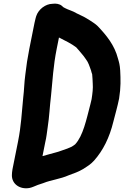

<svg xmlns="http://www.w3.org/2000/svg" viewBox="-20 -770 672 1038"><path d="M298.8 -567.3C299 -567.1 299.5 -566.8 299.9 -566.7C333.6 -549.5 365 -534.6 392.1 -514C399.2 -506.9 408.9 -494.1 416.6 -485.7C426.7 -474.7 436 -461.9 444.4 -449.8L453.3 -436.2C458.5 -426.6 461.9 -417.7 466.1 -405.9L472.3 -388.6C473.4 -383.3 475.7 -375.1 478.3 -368.5C480.1 -357.8 480.5 -330.4 481.4 -317.7C483.3 -291.9 480.3 -267.4 475.2 -233.7C472.7 -221.5 470.2 -212.2 468.8 -206.8C446.4 -121.2 429.3 -36.7 386.7 9.9C383.6 13.5 378 15.8 368 22.9C364.1 25 347.6 32.1 344.4 33.1C321.9 40.2 300.7 49.7 278.8 54.9L249 63C236 66.5 223 69.9 209.7 74L224.8 -1.7C231.5 -28.7 233.5 -53.9 237.6 -80.6C247.2 -142.3 248.4 -191.3 255.8 -252.1C264.6 -338.1 267.8 -412.4 286.5 -506ZM184.6 229.7 214.3 219.8C214.5 219.7 215 219.5 215.3 219.4C255.1 203.2 306.5 197.7 351.6 177.5C375.9 169 406.4 157.9 430.7 143.1C450.3 130.4 470.4 118.7 488.7 98.1C537 43.7 571.8 -25.4 592.9 -112.4C603.4 -154.5 614.7 -191.4 623.9 -237.2C633.7 -298.6 632.2 -340.7 629.8 -389.1C628 -418.7 623.8 -433.2 617.8 -453.4C599 -526.9 554.7 -579.7 508.5 -628.5C495.5 -641.3 480.9 -649.9 465.9 -659.9L446.2 -671.9C429.5 -682.4 410.6 -689.1 394.3 -698C372.7 -711.5 348.1 -717 331.6 -726.2L321.7 -731.6L315 -737.9C302.7 -749.1 282.2 -752.2 263.6 -749.5C225.9 -748.9 188 -719.6 176 -683.4L172.9 -673.1C170.3 -663.8 168.3 -655.4 166.7 -647L138.5 -506C129.2 -459.6 121.9 -411.9 117.2 -369.1C110.5 -321 111.2 -288 105.2 -238.9C97.2 -158.7 94.6 -90.9 77.7 -6L47.5 145C45.1 157.4 44.6 168.3 44.3 177.1C43.5 224.4 87.1 255.6 139 246.3C153.6 243.7 169.3 235.4 184.6 229.7Z"/></svg>

Font: Smoothie
Style: SeBdIt
Weight: 600
Foundry: Cannot Into Space Fonts
Version: Version 0.8